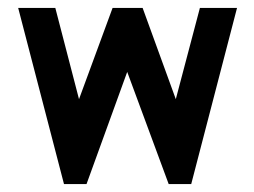

<svg xmlns="http://www.w3.org/2000/svg" viewBox="-20 -468 642 486"><path d="M120 -448 180 -217 265 -448H341L425 -217L486 -448H580L464 -2H407L302 -286L199 -2H142L26 -448Z"/></svg>

Font: Fundamental  Brigade
Style: Regular
Weight: 400
Designer: Peter Wiegel, original typeface by Arno Drescher 1935
Foundry: Peter Wiegel
Version: Version 0.000 2012 initial release